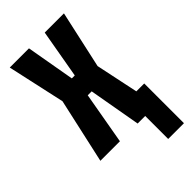

<svg xmlns="http://www.w3.org/2000/svg" viewBox="-219 -624 827 827"><g transform="rotate(-45 195.0 -210.0)"><path d="M11 0 77 -297 19 -560H136L175 -338H193L232 -560H349L291 -297L332 -102H380V140H284V0H238L196 -238H172L130 0Z"/></g></svg>

Font: Tektur Condensed Medium
Style: Regular
Weight: 500
Width: 3
Designer: Adam Jagosz
Foundry: Adam Jagosz
Version: Version 1.005;gftools[0.9.30]